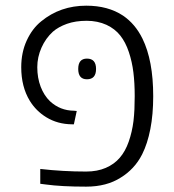

<svg xmlns="http://www.w3.org/2000/svg" viewBox="-20 -660 626 689"><path d="M289.1 9.8Q200.7 9.8 144 2L124.5 -0.5V-53.7Q206.5 -44.4 289.1 -44.4Q329.1 -44.4 359.6 -57.6Q390.1 -70.8 409.7 -93.8Q429.7 -116.7 441.9 -151.6Q454.1 -186.5 459 -225.6Q461.4 -246.1 462.4 -268.1Q463.4 -290 463.4 -314.9Q463.4 -362.3 458.7 -400.1Q454.1 -438 442.4 -473.1Q430.7 -508.3 411.6 -532.5Q392.6 -556.6 362.3 -570.8Q330.1 -585.4 291 -585.4Q251 -585.4 220.2 -574.5Q189.5 -563.5 169.9 -546.4Q144 -522.9 128.9 -489Q113.8 -455.1 113.8 -418.9Q113.8 -380.4 126 -348.6Q138.2 -316.9 159.7 -296.4Q195.8 -263.2 245.1 -262.7L255.4 -261.7L245.1 -213.9H238.3Q186.5 -214.4 146 -239.3Q109.4 -261.7 86.9 -298.3Q56.2 -348.6 56.2 -418.9Q56.2 -471.7 75.9 -514.6Q95.7 -557.6 127.9 -583.5Q196.3 -639.6 289.6 -639.6Q367.7 -639.6 421.4 -604Q465.3 -574.2 491.2 -521.5Q529.8 -442.9 529.8 -314.9Q529.8 -249 519.5 -196.8Q509.3 -144.5 490.2 -106.4Q476.1 -78.6 456.5 -57.9Q437 -37.1 413.6 -22.9Q362.8 9.8 289.1 9.8ZM292 -375.5Q260.7 -375.5 260.7 -412.6Q260.7 -449.7 292 -449.7Q324.7 -449.7 324.7 -412.6Q324.7 -375.5 292 -375.5Z"/></svg>

Font: Open Sans Light
Style: Regular
Weight: 300
Designer: Monotype Design Team
Foundry: Monotype Imaging Inc.
Version: Version 3.000; ttfautohint (v1.8.4)